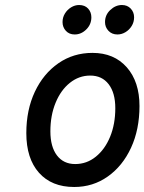

<svg xmlns="http://www.w3.org/2000/svg" viewBox="-20 -734 576 766"><path d="M276 12Q186 12 135.5 -44.8Q85 -101.5 85 -203Q85 -295.5 119 -367.8Q153 -440 212.8 -481.5Q272.5 -523 349 -523Q435 -523 485.8 -465.5Q536.5 -408 536.5 -311Q536.5 -217.5 502.8 -144.5Q469 -71.5 410 -29.8Q351 12 276 12ZM280 -79.5Q326 -79.5 362.2 -108.8Q398.5 -138 419.2 -188.2Q440 -238.5 440 -302.5Q440 -363.5 413.5 -398Q387 -432.5 340 -432.5Q295 -432.5 258.8 -403.5Q222.5 -374.5 201.8 -324Q181 -273.5 181 -210Q181 -148.5 207.2 -114Q233.5 -79.5 280 -79.5ZM448.5 -596.5Q426.5 -596.5 412.8 -611Q399 -625.5 399 -646Q399 -674.5 420 -694.2Q441 -714 466.5 -714Q488 -714 501.5 -699.8Q515 -685.5 515 -665Q515 -646 505.5 -630.5Q496 -615 480.8 -605.8Q465.5 -596.5 448.5 -596.5ZM278 -596.5Q256 -596.5 242.8 -611Q229.5 -625.5 229.5 -646Q229.5 -664.5 239 -680Q248.5 -695.5 263.8 -704.8Q279 -714 295.5 -714Q318.5 -714 331.5 -699.8Q344.5 -685.5 344.5 -665Q344.5 -636.5 324.2 -616.5Q304 -596.5 278 -596.5Z"/></svg>

Font: Overpass Medium
Style: Italic
Weight: 500
Italic angle: -10°
Designer: Delve Withrington, Dave Bailey, Thomas Jockin
Foundry: Delve Fonts LLC
Version: Version 4.000